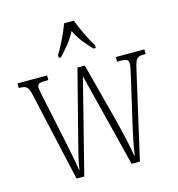

<svg xmlns="http://www.w3.org/2000/svg" viewBox="-112 -863 888 960"><g transform="rotate(-15 331.5 -383.0)"><path d="M236 -619V-606H248C283 -644 309 -673 333 -719C355 -673 380 -644 416 -606H428V-619C404 -657 374 -721 357 -766H307C291 -721 259 -657 236 -619ZM63 -459 166 0H206L329 -486L451 0H494L598 -456C610 -507 618 -512 657 -512H661V-536H513V-512H532C566 -512 572 -503 572 -485C572 -474 566 -449 560 -421L512 -213C494 -135 482 -78 477 -36H474C469 -79 445 -178 433 -226L352 -535H314L231 -212C219 -164 194 -74 192 -39H189C185 -75 166 -165 156 -213L112 -422C107 -442 100 -477 100 -487C100 -504 106 -512 140 -512H157V-536H4V-512H5C43 -512 53 -505 63 -459Z"/></g></svg>

Font: Noto Serif Tamil ExtraCondensed ExtraLight
Style: Regular
Weight: 200
Width: 2
Designer: Indian Type Foundry, Tom Grace, and the Monotype Design Team
Foundry: Monotype Imaging Inc.
Version: Version 2.004